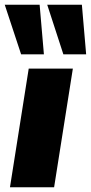

<svg xmlns="http://www.w3.org/2000/svg" viewBox="-21 -789 383 809"><path d="M21 0 100 -500H286L207 0ZM246 -560 178 -769H324L342 -560ZM68 -560 -1 -769H146L164 -560Z"/></svg>

Font: Nunito Sans 9pt Black
Style: Italic
Weight: 900
Italic angle: -9°
Version: Version 3.101;gftools[0.9.27]